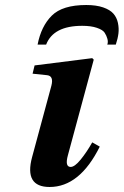

<svg xmlns="http://www.w3.org/2000/svg" viewBox="-20 -734 493 766"><path d="M442 -556H408Q412 -566 408.5 -579Q405 -592 397.5 -603.5Q390 -615 366.5 -623Q343 -631 308 -631Q193 -631 164 -556H130Q144 -629 186.5 -671.5Q229 -714 324 -714Q364 -714 391.5 -704.5Q419 -695 432.5 -679.5Q446 -664 450.5 -642.5Q455 -621 452.5 -600.5Q450 -580 442 -556ZM108 -107 185 -392Q195 -431 168 -434L110 -440L118 -473L348 -502L354 -496L251 -115Q238 -68 262 -68Q278 -68 302 -97.5Q326 -127 348 -166L378 -149Q298 12 178 12Q76 12 108 -107Z"/></svg>

Font: Lingua Franca
Style: Bold Italic
Weight: 700
Italic angle: -13°
Version: Version 1.19